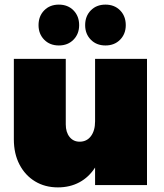

<svg xmlns="http://www.w3.org/2000/svg" viewBox="-20 -802 711 832"><path d="M617 -547V0H392V-76Q365 -34 324 -12Q283 10 231 10Q175 10 132 -16Q89 -42 64.5 -89Q40 -136 40 -198V-547H265V-263Q265 -229 281.5 -208.5Q298 -188 325 -188Q356 -188 374 -212Q392 -236 392 -276V-547ZM323 -693Q323 -655 298.5 -630Q274 -605 235 -605Q196 -605 171.5 -630Q147 -655 147 -693Q147 -732 171.5 -757Q196 -782 235 -782Q274 -782 298.5 -757Q323 -732 323 -693ZM525 -693Q525 -655 500.5 -630Q476 -605 437 -605Q398 -605 373.5 -630Q349 -655 349 -693Q349 -732 373.5 -757Q398 -782 437 -782Q476 -782 500.5 -757Q525 -732 525 -693Z"/></svg>

Font: Argentum Sans Black
Style: Regular
Weight: 900
Designer: Julieta Ulanovsky (Modified by Cristiano Sobral)
Foundry: Julieta Ulanovsky
Version: Version 1.000; ttfautohint (v1.5.65-e2d9)